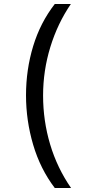

<svg xmlns="http://www.w3.org/2000/svg" viewBox="-20 -812 459 967"><path d="M256 135Q183 39 147 -83Q111 -205 111 -332Q111 -461 147 -579.5Q183 -698 256 -792H337Q270 -694 233.5 -575Q197 -456 197 -331Q197 -204 232.5 -85Q268 34 338 135Z"/></svg>

Font: hexutelugu05
Style: Book
Weight: 400
Designer: Jelle Bosma - Monotype Design Team
Foundry: Monotype Imaging Inc.
Version: Version 2.003